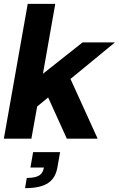

<svg xmlns="http://www.w3.org/2000/svg" viewBox="-22 -720 617 997"><path d="M-2 0H141L171 -167L228 -214L325 0H485L344 -310L575 -500H407L201 -337L265 -700H122ZM108 257C219 257 263 220 276 150L290 70H150L136 150H206C200 181 186 204 117 204Z"/></svg>

Font: Uncut Sans
Style: Bold Italic
Weight: 700
Italic angle: -10°
Designer: Kasper Nordkvist
Foundry: Uncut Type
Version: Version 1.111;FEAKit 1.0